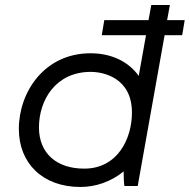

<svg xmlns="http://www.w3.org/2000/svg" viewBox="-20 -740 755 764"><path d="M475 0H528L635 -600H705L715 -660H645L656 -720H582L571 -660H395L385 -600H561L532 -438C492 -494 425 -528 340 -528C157 -528 55 -374 55 -227C55 -90 150 4 300 4C361 4 422 -17 472 -58C472 -34 473 -12 475 0ZM341 -454C391 -454 505 -431 505 -292C505 -188 448 -69 315 -69C204 -69 135 -131 135 -233C135 -341 201 -454 341 -454Z"/></svg>

Font: Fixel Display
Style: Italic
Weight: 400
Italic angle: -10°
Designer: AlfaBravo + MacPaw
Foundry: Kyrylo Tkachov, Marchela Mozhyna, Serhii Makarenko, Maria Weinstein, Zakhar Kryvoshyya
Version: Version 1.210;Glyphs 3.2 (3217)